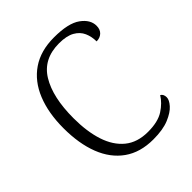

<svg xmlns="http://www.w3.org/2000/svg" viewBox="-202 -852 989 989"><g transform="rotate(-45 292.5 -357.0)"><path d="M344 10Q249 10 185 -35.5Q121 -81 89 -163.5Q57 -246 57 -358Q57 -469 90.5 -551.5Q124 -634 190 -679Q256 -724 353 -724Q457 -724 504 -690Q551 -656 551 -611Q551 -584 535 -569Q519 -554 494 -554Q494 -589 481 -618.5Q468 -648 436.5 -666Q405 -684 350 -684Q236 -684 183 -597.5Q130 -511 130 -358Q130 -261 153.5 -189Q177 -117 226 -77Q275 -37 352 -37Q425 -37 466.5 -64Q508 -91 530 -127Q546 -118 546 -95Q546 -76 524.5 -51.5Q503 -27 458.5 -8.5Q414 10 344 10Z"/></g></svg>

Font: Noto Serif Gurmukhi Light
Style: Regular
Weight: 300
Designer: Vaibhav Singh and the Monotype Design Team
Foundry: Monotype Imaging Inc.
Version: Version 2.004; ttfautohint (v1.8.4.7-5d5b)